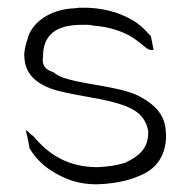

<svg xmlns="http://www.w3.org/2000/svg" viewBox="-20 -509 488 495"><path d="M43 -360C45 -319 73 -295 110 -281C158 -264 228 -259 281 -243H282C292 -239 301 -238 314 -231C340 -219 356 -202 362 -172V-170C364 -123 332 -104 306 -91L305 -90H304C284 -83 258 -79 231 -78C151 -78 102 -115 67 -157C64 -160 59 -163 57 -165C54 -168 51 -172 46 -173C46 -172 47 -172 47 -171L53 -145L56 -127C64 -113 78 -95 98 -79C130 -55 175 -32 234 -34C284 -36 321 -46 351 -61C392 -81 413 -123 407 -175C404 -214 378 -239 346 -257C307 -281 235 -287 175 -300C154 -305 135 -309 117 -323C110 -326 99 -329 94 -339C89 -347 90 -356 91 -364C91 -420 126 -445 190 -445H207C213 -445 214 -444 220 -443C249 -441 278 -434 302 -423C327 -412 344 -395 359 -384C364 -380 371 -380 376 -380L369 -416C362 -423 353 -433 343 -442C316 -465 267 -487 205 -489H183C177 -488 167 -487 162 -487C105 -482 58 -448 50 -404L49 -403C45 -387 41 -374 43 -361Z"/></svg>

Font: SolarCharger
Style: 150
Weight: 100
Designer: Mew Too
Foundry: Cannot Into Space Fonts/KineticPlasma Fonts
Version: Version 1.100